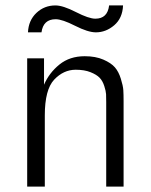

<svg xmlns="http://www.w3.org/2000/svg" viewBox="-20 -687 557 707"><path d="M80.1 0V-472.2H142.1V-375Q161.1 -418.9 199 -449.5Q236.8 -480 292 -480Q332 -480 360.6 -467.5Q389.2 -455.1 403.1 -439Q417 -422.9 425 -397Q433.1 -371.1 434.1 -355Q435.1 -338.9 435.1 -314.9V0H371.1V-311Q371.1 -329.1 370.6 -340.1Q370.1 -351.1 364 -370.1Q357.9 -389.2 346.9 -400.6Q335.9 -412.1 313.5 -421.1Q291 -430.2 258.8 -430.2Q213.9 -430.2 179.4 -393.6Q145 -356.9 145 -262.2V0ZM83 -567.9Q85 -611.8 114 -639.4Q143.1 -667 184.1 -667Q211.9 -667 259.5 -642.6Q307.1 -618.2 331.1 -618.2Q376 -618.2 381.8 -667H433.1Q431.2 -620.1 400.6 -594Q370.1 -567.9 333 -567.9Q304.2 -567.9 256.6 -592Q209 -616.2 185.1 -616.2Q139.2 -616.2 132.8 -567.9Z"/></svg>

Font: CMU Bright
Style: Roman
Weight: 500
Version: Version 0.7.0